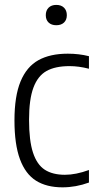

<svg xmlns="http://www.w3.org/2000/svg" viewBox="-20 -774 402 803"><path d="M40.5 -270.5Q40.5 -372 66 -433.5Q91.5 -495 140.5 -522.2Q189.5 -549.5 263.5 -549.5Q310.5 -549.5 352 -539V-486.5Q309.5 -497.5 271 -497.5Q211 -497.5 174.5 -477Q138 -456.5 119.8 -407.5Q101.5 -358.5 101.5 -273Q101.5 -186 118 -135.8Q134.5 -85.5 167.2 -64.2Q200 -43 251.5 -43Q297 -43 352 -63V-10.5Q297 9.5 241.5 9.5Q175 9.5 130.8 -18.2Q86.5 -46 63.5 -108Q40.5 -170 40.5 -270.5ZM171.5 -710.5Q171.5 -730 183.2 -741.8Q195 -753.5 215.5 -753.5Q236 -753.5 247.8 -741.8Q259.5 -730 259.5 -710.5Q259.5 -691 247.8 -679.8Q236 -668.5 215.5 -668.5Q195 -668.5 183.2 -679.8Q171.5 -691 171.5 -710.5Z"/></svg>

Font: Encode Sans Condensed Light
Style: Regular
Weight: 300
Width: 3
Designer: Multiple Designers
Foundry: Impallari Type
Version: Version 2.000